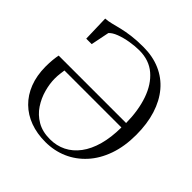

<svg xmlns="http://www.w3.org/2000/svg" viewBox="-199 -906 1071 1071"><g transform="rotate(45 336.5 -370.0)"><path d="M317.5 11Q251.5 11 197.2 -9Q143 -29 103.8 -67.5Q64.5 -106 43 -161.2Q21.5 -216.5 21 -287Q21 -318 23.5 -341.8Q26 -365.5 29.5 -382.5H561.5Q560.5 -480.5 534 -557Q507.5 -633.5 456 -677.5Q404.5 -721.5 327.5 -721.5Q293.5 -721.5 254.5 -715Q215.5 -708.5 183.2 -696.2Q151 -684 136.5 -667L114.5 -558H71.5L67 -712Q88 -713 112.2 -719.2Q136.5 -725.5 167.2 -733Q198 -740.5 237.8 -745.8Q277.5 -751 330 -751Q404 -751 463 -725.2Q522 -699.5 563.2 -650.8Q604.5 -602 626.5 -532.5Q648.5 -463 648.5 -375.5Q648.5 -284.5 623 -212.5Q597.5 -140.5 552 -90.8Q506.5 -41 446.8 -15Q387 11 317.5 11ZM324.5 -18Q377 -18 420 -39.5Q463 -61 494.5 -103Q526 -145 543 -206.2Q560 -267.5 560.5 -346.5H111Q109 -333 106.8 -315.2Q104.5 -297.5 104.5 -277Q104.5 -236 117 -190.8Q129.5 -145.5 155.5 -106.2Q181.5 -67 223.5 -42.5Q265.5 -18 324.5 -18Z"/></g></svg>

Font: Merriweather 120pt Light
Style: Regular
Weight: 300
Version: Version 2.100